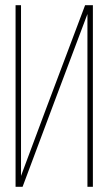

<svg xmlns="http://www.w3.org/2000/svg" viewBox="-20 -720 418 740"><path d="M317 -666 189 -326 67 0H40V-700H61V-42L158 -302L308 -700H338V0H317Z"/></svg>

Font: Bebas Neue Light
Style: Regular
Weight: 300
Designer: Ryoichi Tsunekawa
Foundry: Ryoichi Tsunekawa
Version: Version 1.003;PS 001.003;hotconv 1.0.70;makeotf.lib2.5.58329